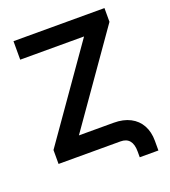

<svg xmlns="http://www.w3.org/2000/svg" viewBox="-148 -815 920 1038"><g transform="rotate(-20 312.5 -295.5)"><path d="M49.8 -707H573.2V-627.9L208 -107.4H408.2Q463.4 -107.4 502.9 -86.9Q542.5 -66.4 563.2 -28.6Q584 9.3 584 60.5V116.2H476.6V83Q476.6 0 408.2 0H51.8V-80.1L417 -600.6H49.8Z"/></g></svg>

Font: Pretendard JP SemiBold
Style: Regular
Weight: 600
Designer: Base glyphs from Inter by Rasmus Andersson; Hangeul glyphs from Noto Sans CJK(Source Han Sans) by Jang Soo-young and Kan
Foundry: Kil Hyung-jin
Version: Version 1.309